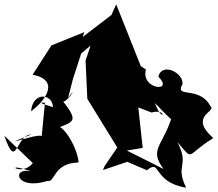

<svg xmlns="http://www.w3.org/2000/svg" viewBox="-43 -812 1002 884"><path d="M293 -449 331 -566 374 -602 351 -533 359 -357 497 -133 438 -46 431 -29 543 -67 634 -28C699 -84 658 27 814 52C761 -57 832 -43 774 -158C852 -65 810 -98 939 -176C823 -279 956 -297 926 -323C874 -420 759 -357 797 -424C805 -475 703 -528 686 -459C762 -384 603 -400 629 -492L540 -549L609 -498L492 -792L470 -743L338 -642L345 -664L194 -603L107 -468C233 -444 169 -350 100 -300C108 -391 198 -382 201 -319C201 -319 110 -344 164 -339C148 -160 137 -129 163 -172C158 -207 79 -172 24 -161L101 -193C29 -192 34 -21 -23 -187L108 -61C56 5 -39 -72 100 -23C8 -44 29 67 176 21C212 29 201 -61 319 -64C312 -147 225 -272 208 -217C297 -254 323 -248 244 -350C252 -319 328 -436 271 -363ZM550 -334 655 -294C731 -315 708 -235 670 -338C780 -222 780 -231 760 -320C722 -141 634 -135 710 -34L541 -119L614 -131L592 -334Z"/></svg>

Font: Asimov Silicon
Style: Regular
Weight: 400
Designer: Google
Version: Version 2.000980; 2014